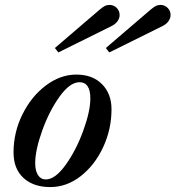

<svg xmlns="http://www.w3.org/2000/svg" viewBox="-20 -751 713 780"><path d="M35 -132Q35 -213 71 -286Q107 -359 166 -403.5Q225 -448 290 -448Q356 -448 394.5 -409Q433 -370 433 -307Q433 -226 399 -153Q365 -80 308 -35.5Q251 9 184 9Q116 9 75.5 -28Q35 -65 35 -132ZM347 -351Q347 -417 303 -417Q264 -417 222 -358.5Q180 -300 151.5 -220.5Q123 -141 123 -88Q123 -57 134.5 -39.5Q146 -22 166 -22Q204 -22 246.5 -81Q289 -140 318 -219.5Q347 -299 347 -351ZM410 -556 592 -712Q604 -722 612.5 -726.5Q621 -731 632 -731Q649 -731 661 -719Q673 -707 673 -690Q673 -677 664.5 -665Q656 -653 640 -645L424 -538ZM203 -556 385 -712Q397 -722 405.5 -726.5Q414 -731 425 -731Q442 -731 454 -719Q466 -707 466 -690Q466 -677 457.5 -665Q449 -653 433 -645L217 -538Z"/></svg>

Font: Ibarra Real Nova SemiBold
Style: Italic
Weight: 600
Italic angle: -22°
Designer: Jose Maria Ribagorda & Octavio Pardo
Foundry: Octavio Pardo
Version: Version 1.014